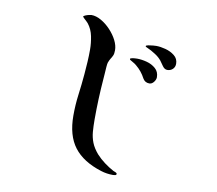

<svg xmlns="http://www.w3.org/2000/svg" viewBox="-88 -884 1176 1041"><g transform="rotate(10 500.0 -363.0)"><path d="M617 45Q617 51 610.5 52.5Q604 54 599 54Q563 54 532 44Q429 12 380 -52.5Q331 -117 331 -226Q331 -285 338.5 -342Q346 -399 351 -457Q354 -492 356 -526Q358 -560 358 -594Q358 -629 350.5 -666.5Q343 -704 321 -732Q319 -735 311.5 -742Q304 -749 297 -755.5Q290 -762 290 -763Q290 -767 299 -771Q308 -775 318.5 -777.5Q329 -780 333 -780Q359 -780 387 -764Q415 -748 439 -722.5Q463 -697 477.5 -668.5Q492 -640 492 -614Q492 -595 487.5 -585Q483 -575 477 -566Q471 -557 465 -541Q463 -535 461.5 -516.5Q460 -498 459 -479Q458 -460 457 -451Q448 -339 448 -225Q448 -189 450.5 -158Q453 -127 464 -99Q475 -71 500 -42Q520 -20 545.5 -1Q571 18 597 32Q600 33 608.5 36.5Q617 40 617 45ZM741 -509Q741 -496 730.5 -482.5Q720 -469 706 -469Q682 -469 670 -490Q651 -527 618 -554Q610 -561 600.5 -566Q591 -571 582 -577Q580 -579 580 -582Q580 -585 588.5 -587Q597 -589 606.5 -589.5Q616 -590 618 -590Q643 -590 671.5 -582.5Q700 -575 720.5 -557Q741 -539 741 -509ZM831 -599Q831 -581 819 -569.5Q807 -558 789 -558Q774 -558 762.5 -574.5Q751 -591 743 -602Q728 -620 707 -633Q696 -640 684.5 -646.5Q673 -653 661 -658Q659 -659 655.5 -660.5Q652 -662 652 -665Q652 -669 664.5 -671.5Q677 -674 690.5 -675Q704 -676 708 -676Q731 -676 759.5 -668.5Q788 -661 809.5 -644Q831 -627 831 -599Z"/></g></svg>

Font: Kaisei HarunoUmi
Style: Bold
Weight: 700
Designer: Font-Kai, 金井和夫
Foundry: KAZUO KANAI
Version: Version 5.003